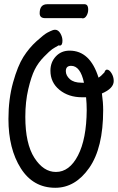

<svg xmlns="http://www.w3.org/2000/svg" viewBox="-20 -862 559 910"><path d="M391 -340Q391 -370 388 -401H369Q305 -401 262 -436Q219 -471 219 -527Q219 -567 244.5 -594.5Q270 -622 310 -622Q407 -622 447 -494Q459 -501 475 -519Q479 -532 487 -532Q498 -532 508.5 -515Q519 -498 519 -478Q519 -443 463 -419Q469 -377 469 -340Q469 -161 403 -66.5Q337 28 242 28Q137 28 78.5 -64.5Q20 -157 20 -298Q20 -393 42 -471.5Q64 -550 91 -592.5Q118 -635 153.5 -667Q189 -699 204 -707Q219 -715 230 -719Q236 -721 241 -721Q256 -721 266 -704Q276 -687 276 -669Q276 -646 263 -646Q260 -646 258 -647Q238 -636 227 -628.5Q216 -621 188.5 -593Q161 -565 144.5 -532Q128 -499 114 -439.5Q100 -380 100 -308Q100 -181 143 -114Q186 -47 245 -47Q309 -47 349.5 -125Q390 -203 391 -340ZM366 -470H378Q361 -550 317 -550Q292 -550 292 -525Q292 -504 311 -487Q330 -470 366 -470ZM204 -842H376Q388 -843 393 -836.5Q398 -830 398 -816Q398 -801 390.5 -788Q383 -775 372 -775Q369 -775 367 -776H194Q168 -776 168 -799Q168 -842 204 -842Z"/></svg>

Font: Grand Hotel
Style: Regular
Weight: 400
Designer: Brian J. Bonislawsky & Jim Lyles for Astigmatic (AOETI)
Foundry: Astigmatic (AOETI)
Version: Version 001.000